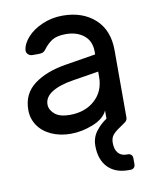

<svg xmlns="http://www.w3.org/2000/svg" viewBox="-84 -595 714 880"><g transform="rotate(-10 273.0 -155.0)"><path d="M384 -329V-342Q384 -391 351.5 -417.5Q319 -444 267 -444Q227 -444 204.5 -430.5Q182 -417 162 -390Q156 -382 149 -379Q142 -376 130 -376H100Q89 -376 80.5 -384Q72 -392 73 -403Q76 -433 102.5 -462.5Q129 -492 173 -511Q217 -530 267 -530Q360 -530 417.5 -478Q475 -426 475 -332V-20Q475 -8 466 0Q457 7 442 17Q417 33 405 47Q393 61 393 84Q393 115 407 131.5Q421 148 446 148H452Q462 148 468 154Q474 160 474 170V198Q474 208 468 214Q462 220 452 220H442Q381 220 346.5 184Q312 148 312 84Q312 46 333.5 17.5Q355 -11 384 -30V-68Q368 -32 316 -11Q264 10 212 10Q161 10 121 -8.5Q81 -27 59.5 -59Q38 -91 38 -131Q38 -206 94 -248.5Q150 -291 243 -306ZM384 -249 266 -230Q201 -220 165 -197.5Q129 -175 129 -141Q129 -116 152 -96Q175 -76 222 -76Q294 -76 339 -117Q384 -158 384 -224Z"/></g></svg>

Font: Hezaedrus
Style: Regular
Weight: 400
Designer: Hubert & Fischer
Foundry: Hubert & Fischer
Version: Version 1.10;September 3, 2019;FontCreator 11.5.0.2425 64-bi